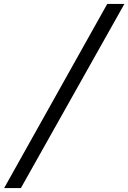

<svg xmlns="http://www.w3.org/2000/svg" viewBox="-20 -839 651 974"><path d="M1 115H86L611 -819H524Z"/></svg>

Font: Advent Pro SemiBold
Style: Italic
Weight: 600
Italic angle: -12°
Version: Version 3.000